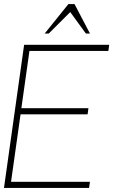

<svg xmlns="http://www.w3.org/2000/svg" viewBox="-30 -919 576 939"><path d="M-10.5 0 88 -700H504L500 -670H114L74.5 -390H402.5L398.5 -360H70.5L24 -30H410L405.5 0ZM334.5 -899 410 -755H390L313.5 -860L208.5 -755H188.5L304.5 -899Z"/></svg>

Font: Urbanist Thin
Style: Italic
Weight: 100
Italic angle: -8°
Designer: Corey Hu
Foundry: Corey Hu
Version: Version 1.321; ttfautohint (v1.8.4.7-5d5b)